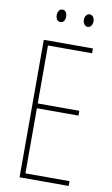

<svg xmlns="http://www.w3.org/2000/svg" viewBox="-97 -933 575 982"><g transform="rotate(10 190.5 -441.5)"><path d="M333 0H78V-714H333V-689H104V-388H320V-363H104V-25H333ZM121 -850Q121 -863 127.5 -873Q134 -883 146 -883Q157 -883 163.5 -873.5Q170 -864 170 -850Q170 -836 163.5 -827Q157 -818 146 -818Q134 -818 127.5 -827.5Q121 -837 121 -850ZM262 -851Q262 -864 269 -873.5Q276 -883 287 -883Q298 -883 305 -874Q312 -865 312 -851Q312 -837 305 -827.5Q298 -818 287 -818Q276 -818 269 -828Q262 -838 262 -851Z"/></g></svg>

Font: Noto Sans Lao Looped ExtraCondensed Thin
Style: Regular
Weight: 100
Width: 2
Designer: Mark Frömberg, Ben Mitchell
Foundry: The Fontpad Ltd
Version: Version 1.002; ttfautohint (v1.8.4.7-5d5b)